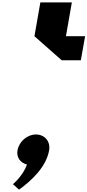

<svg xmlns="http://www.w3.org/2000/svg" viewBox="-20 -1076 739 1622"><path d="M271 -770 501 -567H663L699 -770H537L587 -1056H321ZM283 60C211 60 141 119 128 194C117 254 153 300 208 314C173 412 89 480 89 480L141 526C249 448 370 334 395 194C408 119 358 60 283 60Z"/></svg>

Font: Hussar Dziwak
Style: Kur
Weight: 400
Version: Version 1.022